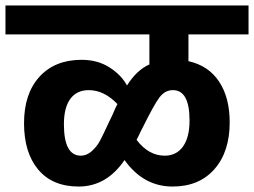

<svg xmlns="http://www.w3.org/2000/svg" viewBox="-40 -713 930 703"><path d="M870 -587H650V-489Q723 -473 762 -414.5Q801 -356 801 -265Q801 -157 745 -93.5Q689 -30 592 -30Q485 -30 416 -127Q350 -30 248 -30Q152 -30 100 -92Q48 -154 48 -262Q48 -370 104.5 -432Q161 -494 259 -494Q317 -494 360.5 -466.5Q404 -439 425 -400Q461 -457 507 -477V-587H-20V-693H870ZM372 -293Q374 -297 377.5 -305.5Q381 -314 384 -320.5Q387 -327 390 -332Q341 -383 285 -383Q241 -383 217.5 -351Q194 -319 194 -258Q194 -143 256 -143Q278 -143 296.5 -160Q315 -177 325.5 -196.5Q336 -216 361 -270Q368 -285 372 -293ZM563 -143Q606 -143 630 -176.5Q654 -210 654 -272Q654 -383 593 -383Q564 -383 544 -356.5Q524 -330 483 -247Q480 -242 475.5 -232.5Q471 -223 467.5 -215.5Q464 -208 460 -201Q504 -143 563 -143Z"/></svg>

Font: FiraGO
Style: Bold
Weight: 700
Designer: bBox Type
Foundry: bBox Type GmbH
Version: Version 1.001;PS 001.001;hotconv 1.0.88;makeotf.lib2.5.64775